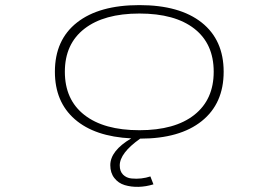

<svg xmlns="http://www.w3.org/2000/svg" viewBox="-20 -532 1090 752"><path d="M581 190Q552 199 522.8 199.8Q493.5 200.5 468.5 193Q443.5 185.5 427.8 165.2Q412 145 412 115Q412 58.5 494 10Q351 3 273 -65Q195 -133 195 -251Q195 -376 281.8 -444Q368.5 -512 526 -512Q683.5 -512 769.8 -443.8Q856 -375.5 856 -251Q856 -126.5 770.2 -57.8Q684.5 11 529 11Q449 67.5 449 116Q449 139 462 152Q475 165 494.8 167Q514.5 169 533.5 166.8Q552.5 164.5 569 159ZM817 -251Q817 -360.5 741 -419.8Q665 -479 526 -479Q387.5 -479 310.8 -419.5Q234 -360 234 -251Q234 -141.5 310.5 -81.8Q387 -22 526 -22Q665 -22 741 -82Q817 -142 817 -251Z"/></svg>

Font: League Mono Extended Thin
Style: Regular
Weight: 100
Width: 9
Designer: Tyler Finck
Foundry: The League of Moveable Type / Tyler Finck
Version: Version 2.210